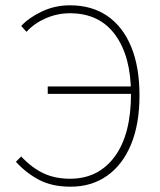

<svg xmlns="http://www.w3.org/2000/svg" viewBox="-20 -692 602 724"><path d="M246 12Q177 12 128 -13.5Q79 -39 40 -82L60 -102Q99 -60 143 -39Q187 -18 244 -18Q351 -18 412.5 -101.5Q474 -185 474 -338Q474 -479 414.5 -560.5Q355 -642 244 -642Q196 -642 152.5 -623Q109 -604 80 -572L60 -594Q87 -624 136.5 -648Q186 -672 244 -672Q326 -672 384.5 -632Q443 -592 474.5 -516Q506 -440 506 -332Q506 -224 474 -147Q442 -70 383.5 -29Q325 12 246 12ZM160 -338V-366H500V-338Z"/></svg>

Font: Source Sans 3
Style: Regular
Weight: 200
Designer: Paul D. Hunt
Foundry: Adobe
Version: Version 3.046;hotconv 1.0.118;makeotfexe 2.5.65603